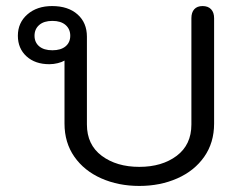

<svg xmlns="http://www.w3.org/2000/svg" viewBox="-20 -604 796 634"><path d="M193 -196V-404Q185 -399 171 -395.5Q157 -392 143 -392Q96 -392 67.5 -418Q39 -444 39 -486Q39 -529 70.5 -556.5Q102 -584 152 -584Q205 -584 236 -556.5Q267 -529 267 -483V-193Q267 -126 316 -89.5Q365 -53 440 -53Q515 -53 563.5 -89.5Q612 -126 612 -193V-544Q612 -563 621.5 -573.5Q631 -584 649 -584Q667 -584 677 -573.5Q687 -563 687 -544V-196Q687 -133 654.5 -86.5Q622 -40 565.5 -15Q509 10 440 10Q371 10 314.5 -15Q258 -40 225.5 -86.5Q193 -133 193 -196ZM212 -486Q212 -508 196.5 -521.5Q181 -535 153 -535Q125 -535 109.5 -521.5Q94 -508 94 -486Q94 -464 109.5 -451Q125 -438 153 -438Q181 -438 196.5 -451Q212 -464 212 -486Z"/></svg>

Font: Kodchasan
Style: Regular
Weight: 400
Version: Version 1.000; ttfautohint (v1.6)